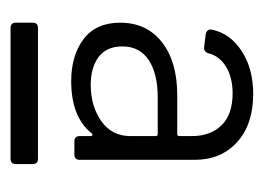

<svg xmlns="http://www.w3.org/2000/svg" viewBox="-88 -660 500 364"><g transform="rotate(90 162.0 -478.0)"><path d="M234 -564Q238 -564 238 -568V-592Q238 -627 217.5 -648Q197 -669 157 -669Q127 -669 106.5 -656.5Q86 -644 81 -623Q78 -614 69 -615L45 -618Q35 -620 36 -629Q43 -664 76.5 -686Q110 -708 158 -708Q216 -708 249.5 -677.5Q283 -647 283 -597V-379Q283 -369 273 -369H248Q238 -369 238 -379V-400Q238 -402 236.5 -403Q235 -404 233 -402Q202 -363 134 -363Q85 -363 54 -386.5Q23 -410 23 -456Q23 -506 60 -535Q97 -564 160 -564ZM238 -475V-523Q238 -527 234 -527H164Q120 -527 94 -510Q68 -493 68 -460Q68 -430 88 -415Q108 -400 141 -400Q181 -400 209.5 -420Q238 -440 238 -475ZM33 -300H281Q291 -300 291 -290V-258Q291 -248 281 -248H33Q23 -248 23 -258V-290Q23 -300 33 -300Z"/></g></svg>

Font: Barlow
Style: Regular
Weight: 400
Designer: Jeremy Tribby
Foundry: Tribby Type
Version: Version 1.408;December 10, 2018;FontCreator 11.5.0.2430 64-b